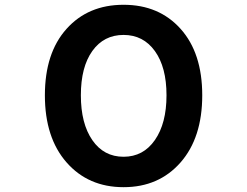

<svg xmlns="http://www.w3.org/2000/svg" viewBox="-20 -774 1040 808"><path d="M168.9 -373Q168.9 -550.8 259.8 -652.3Q350.6 -753.9 500 -753.9Q649.4 -753.9 740.2 -652.3Q831.1 -550.8 831.1 -373Q831.1 -194.3 739.7 -90.3Q648.4 13.7 500 13.7Q351.6 13.7 260.3 -90.3Q168.9 -194.3 168.9 -373ZM368.7 -184.1Q417 -114.3 500 -114.3Q583 -114.3 631.8 -184.6Q680.7 -254.9 680.7 -373Q680.7 -491.2 631.8 -559.1Q583 -627 500 -627Q417 -627 368.7 -559.6Q320.3 -492.2 320.3 -373Q320.3 -253.9 368.7 -184.1Z"/></svg>

Font: Gen Shin Gothic Monospace Bold
Style: Bold
Weight: 700
Designer: [Source Han Sans]
Ryoko NISHIZUKA  (kana & ideographs); Paul D. Hunt (Latin, Greek & Cyrillic); Wenlong ZHANG  (bopomofo
Version: Version 1.002.20150607